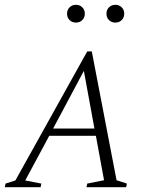

<svg xmlns="http://www.w3.org/2000/svg" viewBox="-35 -779 628 799"><path d="M-15 0 -12 -15 29 -28 328 -565H347L450 -29L493 -15L490 0H325L328 -15L398 -29L364 -214H170L70 -28L137 -15L134 0ZM186 -244H358L314 -484ZM281 -685Q265 -685 254.5 -695.5Q244 -706 244 -722Q244 -738 254.5 -748.5Q265 -759 281 -759Q297 -759 307.5 -748.5Q318 -738 318 -722Q318 -706 307.5 -695.5Q297 -685 281 -685ZM445 -685Q429 -685 418.5 -695.5Q408 -706 408 -722Q408 -738 418.5 -748.5Q429 -759 445 -759Q461 -759 471.5 -748.5Q482 -738 482 -722Q482 -706 471.5 -695.5Q461 -685 445 -685Z"/></svg>

Font: Spectral SC ExtraLight
Style: Italic
Weight: 275
Italic angle: -10°
Designer: Jean-Baptiste Levee
Foundry: Production Type
Version: Version 2.001